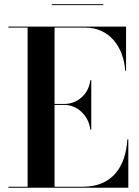

<svg xmlns="http://www.w3.org/2000/svg" viewBox="-20 -874 648 894"><path d="M221 -854.5V-850H461V-854.5ZM400.5 -270.5H405V-500.5H400.5C393 -433.5 338 -390 281 -390H234V-745.5H376C493 -745.5 555.5 -652 563 -545H567V-750H19V-745.5H108.5V-4.5H19V0H577.5V-225H573C565.5 -98 503 -4.5 366 -4.5H234V-385.5H281C338 -385.5 393 -337.5 400.5 -270.5Z"/></svg>

Font: Bodoni* 36pt Medium
Style: Regular
Weight: 500
Version: Version 2.3